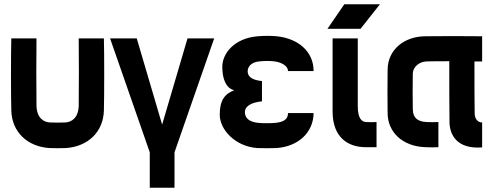

<svg xmlns="http://www.w3.org/2000/svg" viewBox="-20 -680 2330 900"><path d="M467 -500H349C350 -468 350 -216 349 -184C347 -126 315 -108 287 -106C269 -105 231 -105 213 -106C185 -108 153 -126 151 -184C150 -216 150 -468 151 -500H33C31 -437 31 -225 33 -162C36 -60 109 7 211 14C229 15 271 15 289 14C391 7 464 -60 467 -162C469 -225 469 -437 467 -500Z M682 200H798V34L984 -500H859L740 -96L621 -500H496L682 34Z M1022 -367C1022 -309 1040 -266 1078 -257C1035 -241 1010 -211 1010 -143C1010 -71 1084 7 1186 14C1204 15 1258 15 1276 14C1377 7 1449 -58 1450 -150H1330C1330 -114 1298 -107 1270 -104C1252 -102 1210 -102 1192 -104C1159 -107 1129 -119 1128 -153C1127 -183 1159 -200 1208 -205V-300C1159 -305 1141 -322 1141 -346C1141 -365 1155 -388 1194 -392C1221 -395 1246 -395 1269 -392C1296 -388 1330 -373 1330 -347H1450C1450 -439 1377 -500 1277 -510C1248 -513 1211 -512 1188 -510C1078 -501 1022 -429 1022 -367Z M1695 10H1745V-108C1729 -107 1715 -107 1696 -108C1678 -109 1657 -121 1657 -183V-500H1539V-158C1539 -33 1614 10 1695 10ZM1515 -545H1670L1761 -660H1594Z M2240 -392V-510C2136 -511 2058 -511 1973 -510C1874 -509 1798 -447 1797 -354C1796 -288 1796 -214 1797 -148C1798 -62 1865 6 1974 10C2001 11 2008 11 2035 10V-108C2012 -107 2001 -107 1979 -108C1944 -110 1916 -122 1915 -168C1914 -200 1914 -303 1915 -334C1916 -370 1949 -391 1979 -392C2009 -393 2033 -393 2086 -393C2086 -296 2086 -175 2087 -107C2088 -50 2120 20 2240 11V-106C2225 -105 2205 -118 2205 -149C2204 -193 2204 -303 2204 -392Z"/></svg>

Font: Fervojo
Style: Bold
Weight: 700
Designer: kohakuno
Version: ver.1.0